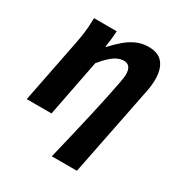

<svg xmlns="http://www.w3.org/2000/svg" viewBox="-162 -624 865 918"><g transform="rotate(30 270.0 -165.5)"><path d="M254.9 176.7Q271.1 109.5 287.2 41.5Q303.3 -26.6 317.7 -89.7Q332.1 -152.9 342.9 -205Q353.7 -257.2 360.2 -291.7Q366.6 -326.1 366.6 -337.2Q366.6 -365.3 356.1 -378.4Q345.7 -391.5 325.9 -391.5Q308.2 -391.5 290.8 -383.3Q273.3 -375.1 254 -357.9Q234.6 -340.6 212.2 -312.8L151.1 0H14.3L83 -348.1Q89 -377.9 93.7 -410.6Q98.4 -443.4 99.4 -496.1H224.6Q223.6 -472.7 220.9 -449.2Q218.2 -425.7 214.9 -405.2H217.7Q245.5 -435.5 272.6 -458.5Q299.8 -481.5 329.8 -494.8Q359.8 -508.1 395.4 -508.1Q449.9 -508.1 474.8 -476.2Q499.7 -444.4 499.7 -388.6Q499.7 -370.9 497.3 -351Q494.9 -331 489.9 -308L393.3 176.7Z"/></g></svg>

Font: Source Sans 3 VF
Style: Italic
Weight: 200
Italic angle: -11°
Designer: Paul D. Hunt
Foundry: Adobe Systems Incorporated
Version: Version 3.042;hotconv 1.0.118;makeotfexe 2.5.65603